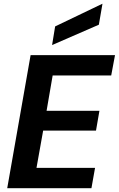

<svg xmlns="http://www.w3.org/2000/svg" viewBox="-20 -990 625 1010"><path d="M18 0 141 -700H585L565 -593H257L225 -407H503L485 -303H207L172 -107H480L461 0ZM254 -753 270 -851 518 -970H519L500 -860Z"/></svg>

Font: DM Sans 28pt
Style: Bold Italic
Weight: 700
Italic angle: -10°
Version: Version 4.004;gftools[0.9.30]